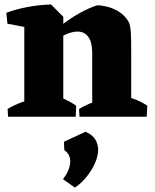

<svg xmlns="http://www.w3.org/2000/svg" viewBox="-20 -518 687 852"><path d="M87.8 0V-445.5L206.5 -498.2L260.8 -443.8V0ZM389.2 0V-284.8Q389.2 -330.8 371.4 -355Q353.5 -379.2 320.8 -377.8Q298.5 -377 272.5 -365.5Q246.5 -354 220.5 -337.4Q194.5 -320.8 170.5 -302.5L165.2 -328.8Q207 -370.8 250 -404.1Q293 -437.5 334.2 -460.4Q375.5 -483.2 411.5 -494.5Q431.2 -494.5 456.8 -488Q482.2 -481.5 507.6 -466Q533 -450.5 549.8 -423Q554.8 -414.8 557.4 -400.8Q560 -386.8 561.1 -362.4Q562.2 -338 562.2 -295.5V0ZM12.8 -412.8 8.2 -461.2Q51.8 -477.5 102.8 -487Q153.8 -496.5 206.5 -498.2L206 -427.5L129.8 -390.5ZM15.8 0 13.8 -34.5Q42.2 -51.8 75.8 -64Q109.2 -76.2 137.2 -82.8L127.8 0ZM170.5 0 195.5 -103Q226.8 -95 258.8 -81.5Q290.8 -68 318.2 -48.8L316 0ZM332.8 0 330.8 -34.5Q359.2 -51.8 392.8 -64Q426.2 -76.2 454.2 -82.8L444.8 0ZM472.2 0 497.2 -103Q528.5 -95 567.4 -81.5Q606.2 -68 633.8 -48.8L630.8 0ZM312 314.2 259.5 277.2Q288.5 239.2 291.5 204.1Q294.5 169 265.5 148L263.5 111L360 66.5Q395.5 83 407.4 109.1Q419.2 135.2 414 165Q408.8 194.8 392.6 224.2Q376.5 253.8 354.6 277.6Q332.8 301.5 312 314.2Z"/></svg>

Font: Eczar
Style: Regular
Weight: 400
Designer: Vaibhav Singh
Foundry: Rosetta Type Foundry
Version: Version 2.000